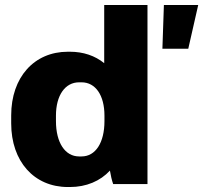

<svg xmlns="http://www.w3.org/2000/svg" viewBox="-20 -740 817 772"><path d="M253 12H261C327 12 383 -12 422 -54C425 -35 430 -14 435 0H573V-720H399V-486C362 -516 315 -532 261 -532H253C117 -532 25 -429 25 -276V-244C25 -91 117 12 253 12ZM633 -544H737L777 -720H639ZM298 -111C242 -111 205 -166 205 -253V-275C205 -357 242 -409 298 -409H308C364 -409 400 -357 400 -275V-253C400 -166 364 -111 308 -111Z"/></svg>

Font: Fixel Text ExtraBold
Style: Regular
Weight: 800
Width: 4
Designer: AlfaBravo + MacPaw
Foundry: Kyrylo Tkachov, Marchela Mozhyna, Serhii Makarenko, Maria Weinstein, Zakhar Kryvoshyya
Version: Version 1.211